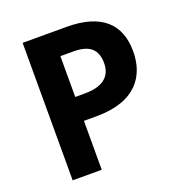

<svg xmlns="http://www.w3.org/2000/svg" viewBox="-129 -825 886 937"><g transform="rotate(-20 314.0 -357.0)"><path d="M318 -714H90V0H241V-254H306C514 -254 583 -366 583 -491C583 -630 502 -714 318 -714ZM310 -590C392 -590 430 -556 430 -486C430 -410 376 -378 291 -378H241V-590Z"/></g></svg>

Font: Noto Sans Bassa Vah
Style: Bold
Weight: 700
Designer: Monotype Design Team
Foundry: Monotype Imaging Inc.
Version: Version 2.002